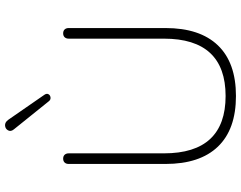

<svg xmlns="http://www.w3.org/2000/svg" viewBox="-117 -829 954 760"><g transform="rotate(-90 360.0 -449.0)"><path d="M91 -271V-654Q91 -664 96.5 -670Q102 -676 112 -676Q122 -676 127.5 -670Q133 -664 133 -654V-277Q133 -155 190 -94Q247 -33 360 -33Q473 -33 530 -94Q587 -155 587 -277V-654Q587 -664 592.5 -670Q598 -676 608 -676Q618 -676 623.5 -670Q629 -664 629 -654V-271Q629 -135 560.5 -63.5Q492 8 360 8Q228 8 159.5 -63.5Q91 -135 91 -271ZM266 -893 365 -750Q371 -741 367 -734Q363 -727 354 -726Q345 -725 339 -733L228 -871Q218 -883 224 -894Q230 -905 243 -906Q256 -907 266 -893Z"/></g></svg>

Font: SN Pro Thin
Style: Regular
Weight: 200
Designer: Tobias Whetton
Foundry: Supernotes
Version: Version 1.003;Glyphs 3.3 (3324)